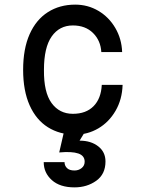

<svg xmlns="http://www.w3.org/2000/svg" viewBox="-20 -570 640 830"><path d="M305 -550Q360 -550 405.5 -523Q451 -496 478.5 -449Q506 -402 508 -345H418Q415 -395 382 -427.5Q349 -460 295 -460Q237 -460 203.5 -412.5Q170 -365 170 -268Q169 -171 203 -124.5Q237 -78 295 -78Q352 -78 384.5 -111Q417 -144 420 -203H510Q508 -140 479.5 -91Q451 -42 405 -15Q359 12 305 12Q238 12 187 -20Q136 -52 108 -115Q80 -178 80 -268Q80 -359 108 -422Q136 -485 187 -517.5Q238 -550 305 -550ZM302 167Q320 167 333 156.5Q346 146 346 129Q346 103 318.5 93.5Q291 84 236 89L259 -11L303 -27L354 -11L324 38Q373 38 404.5 62.5Q436 87 436 128Q436 183 396 211.5Q356 240 302 240Q239 240 204 208.5Q169 177 169 131H259Q259 146 269.5 156.5Q280 167 302 167Z"/></svg>

Font: Fliege Mono Thin
Style: Regular
Weight: 100
Version: Version 0.020;Glyphs 3.3 (3306)